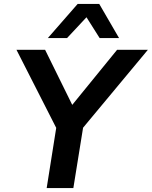

<svg xmlns="http://www.w3.org/2000/svg" viewBox="-20 -959 774 979"><path d="M218 0 276 -366 285 -271 64 -705H210L348 -425H349L577 -705H734L373 -271L413 -366L354 0ZM224 -765 376 -939H486L587 -765H488L421 -871L322 -765Z"/></svg>

Font: Nunito Sans 7pt
Style: Bold Italic
Weight: 700
Italic angle: -9°
Version: Version 3.101;gftools[0.9.27]